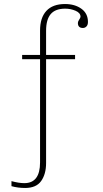

<svg xmlns="http://www.w3.org/2000/svg" viewBox="-20 -743 513 954"><path d="M417 -634Q417 -619 409.5 -611.5Q402 -604 392 -604Q367 -604 367 -629Q367 -636 373.5 -645.5Q380 -655 380 -660Q380 -679 355.5 -689.5Q331 -700 304 -700Q255 -700 232 -673Q209 -646 209 -590V-470H353V-449H209V67Q209 122 184.5 156.5Q160 191 105 191Q69 191 37 182V157Q74 167 101 167Q179 167 179 64V-449H90V-470H179V-591Q179 -655 210.5 -689Q242 -723 303 -723Q352 -723 384.5 -699.5Q417 -676 417 -634Z"/></svg>

Font: Taviraj Thin
Style: Regular
Weight: 250
Designer: Katatrad Team
Foundry: CadsonDemak
Version: Version 1.001